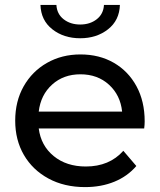

<svg xmlns="http://www.w3.org/2000/svg" viewBox="-20 -757 652 783"><path d="M327 6Q242 6 177.5 -29Q113 -64 77.5 -125Q42 -186 42 -265Q42 -344 76.5 -405Q111 -466 171.5 -500.5Q232 -535 308 -535Q385 -535 444 -501Q503 -467 536.5 -405.5Q570 -344 570 -262Q570 -256 569.5 -248Q569 -240 568 -233H138Q147 -163 199 -120.5Q251 -78 330 -78Q426 -78 483 -142L536 -80Q500 -38 446.5 -16Q393 6 327 6ZM138 -302H478Q471 -369 424.5 -411.5Q378 -454 308 -454Q239 -454 192.5 -412Q146 -370 138 -302ZM307 -601Q240 -601 193.5 -637.5Q147 -674 145 -737H210Q212 -700 239.5 -678.5Q267 -657 307 -657Q347 -657 374.5 -678.5Q402 -700 404 -737H469Q467 -674 420.5 -637.5Q374 -601 307 -601Z"/></svg>

Font: Montserrat Medium
Style: Regular
Weight: 500
Designer: Julieta Ulanovsky
Foundry: Julieta Ulanovsky
Version: Version 9.000; ttfautohint (v1.8.4.7-5d5b)